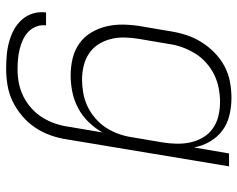

<svg xmlns="http://www.w3.org/2000/svg" viewBox="-96 -472 791 640"><g transform="rotate(90 300.0 -152.5)"><path d="M210 223Q187 223 164 221Q141 219 119.5 213Q98 207 79.5 197Q61 187 46.5 171Q32 155 25.5 134Q19 113 22 90H65Q63 107 69 122.5Q75 138 86.5 149Q98 160 113 167Q128 174 144.5 178Q161 182 178 183.5Q195 185 212 185Q235 185 258 180.5Q281 176 302 165.5Q323 155 341.5 138.5Q360 122 372.5 101.5Q385 81 392.5 59Q400 37 403 14L422 -98Q408 -73 387 -51.5Q366 -30 340 -16.5Q314 -3 286.5 2.5Q259 8 232 8Q203 8 175.5 1.5Q148 -5 125.5 -21Q103 -37 89 -60.5Q75 -84 68.5 -111Q62 -138 62.5 -167Q63 -196 68 -226L85 -326Q89 -352 97.5 -378Q106 -404 121 -428Q136 -452 156.5 -472Q177 -492 201.5 -505Q226 -518 253 -523Q280 -528 307 -528Q337 -528 365.5 -521Q394 -514 416 -497.5Q438 -481 452.5 -456Q467 -431 472 -403L492 -520H535L445 21Q441 48 431.5 75Q422 102 406 126Q390 150 367 169.5Q344 189 318 201.5Q292 214 264.5 218.5Q237 223 210 223ZM246 -30Q268 -30 290.5 -34Q313 -38 334.5 -48Q356 -58 375 -74.5Q394 -91 406.5 -110.5Q419 -130 427 -152.5Q435 -175 438 -197L455 -297Q459 -321 459.5 -345Q460 -369 455 -391.5Q450 -414 438.5 -433.5Q427 -453 408.5 -466Q390 -479 367 -484.5Q344 -490 320 -490Q298 -490 274.5 -485.5Q251 -481 229.5 -470.5Q208 -460 189.5 -443.5Q171 -427 158.5 -406.5Q146 -386 138 -364Q130 -342 127 -319L110 -219Q106 -195 105.5 -171.5Q105 -148 110.5 -126Q116 -104 128 -85Q140 -66 158.5 -53.5Q177 -41 199.5 -35.5Q222 -30 246 -30Z"/></g></svg>

Font: Iosevka Aile XLt Obl
Style: Regular
Weight: 200
Italic angle: -9°
Designer: Belleve Invis
Foundry: Belleve Invis
Version: Version 31.1.0; ttfautohint (v1.8.4)